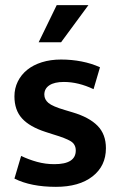

<svg xmlns="http://www.w3.org/2000/svg" viewBox="-20 -715 465 745"><path d="M343 -369Q284 -397 228 -397Q191 -397 171.5 -384Q152 -371 152 -348Q152 -329 168 -315.5Q184 -302 232 -288L262 -279Q326 -260 358.5 -227Q391 -194 391 -140Q391 -71 339 -30.5Q287 10 197 10Q100 10 36 -22L62 -110Q91 -96 123.5 -87Q156 -78 191 -78Q274 -78 274 -131Q274 -155 254.5 -167Q235 -179 188 -193L157 -203Q95 -223 65.5 -255.5Q36 -288 36 -341Q36 -372 49 -398.5Q62 -425 85.5 -444Q109 -463 142.5 -473.5Q176 -484 217 -484Q258 -484 296.5 -476.5Q335 -469 368 -454ZM217 -551H130L200 -695H323Z"/></svg>

Font: Mukta Mahee SemiBold
Style: Regular
Weight: 600
Designer: Shuchita Grover, Noopur Datye, Girish Dalvi, Yashodeep Gholap
Foundry: Ek Type
Version: Version 2.538;PS 1.000;hotconv 16.6.51;makeotf.lib2.5.65220;